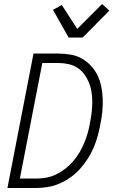

<svg xmlns="http://www.w3.org/2000/svg" viewBox="-20 -937 590 957"><path d="M17 0 147 -670H271Q303 -670 333.5 -664.5Q364 -659 389 -644.5Q414 -630 434 -608.5Q454 -587 466.5 -560.5Q479 -534 485 -504.5Q491 -475 492 -444Q493 -413 490 -381Q487 -349 480 -317Q475 -288 467 -259Q459 -230 447 -202Q435 -174 418 -147Q401 -120 379.5 -96Q358 -72 332 -53.5Q306 -35 277.5 -22.5Q249 -10 219 -5Q189 0 160 0ZM79 -47H160Q185 -47 210.5 -51.5Q236 -56 260.5 -68Q285 -80 306.5 -97Q328 -114 346 -135Q364 -156 377.5 -179.5Q391 -203 401 -227.5Q411 -252 418 -277Q425 -302 429 -327Q434 -352 437 -378Q440 -404 440 -429.5Q440 -455 436 -479.5Q432 -504 423 -526Q414 -548 400 -567Q386 -586 366 -599Q346 -612 321.5 -617.5Q297 -623 271 -623H191ZM322 -750 244 -888 288 -912 365 -793 489 -917 525 -884 392 -750Z"/></svg>

Font: Lode Dark Term
Style: Italic
Weight: 400
Italic angle: -11°
Monospace: yes
Designer: Belleve Invis
Foundry: Belleve Invis
Version: Version 29.2.0